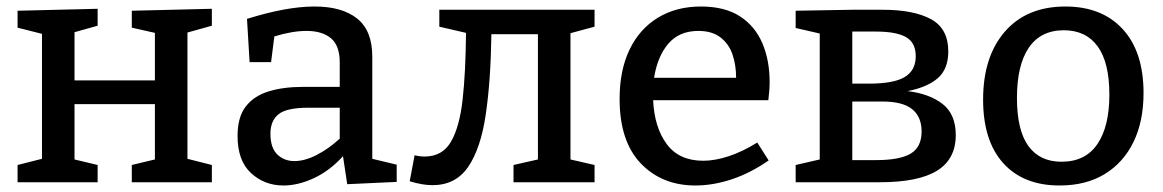

<svg xmlns="http://www.w3.org/2000/svg" viewBox="-20 -560 3575 590"><path d="M34 0V-53L109 -72V-456L34 -475V-527L280 -533V-481L209 -461V-313H456V-459L385 -475V-527L631 -533V-481L556 -460V-72L631 -53V0H385V-53L456 -70V-240H209V-70L280 -53V0Z M1047 6 1034 -80Q993 -35 944.5 -12.5Q896 10 851 10Q793 10 751.5 -28Q710 -66 710 -142Q710 -200 735 -232.5Q760 -265 805 -279Q850 -293 911 -293H1024V-368Q1024 -420 997 -442.5Q970 -465 922 -465Q878 -465 823 -448L813 -369H747L739 -502Q800 -521 851.5 -530.5Q903 -540 947 -540Q1031 -540 1077.5 -503Q1124 -466 1124 -386V-72L1199 -54V-1ZM811 -149Q811 -106 832 -85.5Q853 -65 885 -65Q916 -65 952.5 -83.5Q989 -102 1024 -134V-229H927Q861 -229 836 -209Q811 -189 811 -149Z M1309 9Q1278 9 1239 -3L1254 -83Q1269 -79 1285 -79Q1339 -79 1365.5 -124Q1392 -169 1401.5 -253.5Q1411 -338 1412 -459L1330 -478V-530H1807V-478L1733 -458V-70L1807 -53V0H1558V-53L1633 -70V-455H1490Q1488 -311 1472.5 -207Q1457 -103 1418.5 -47Q1380 9 1309 9Z M2117 10Q2014 10 1949 -58Q1884 -126 1884 -256Q1884 -344 1914.5 -407.5Q1945 -471 2001.5 -505.5Q2058 -540 2134 -540Q2207 -540 2253.5 -510Q2300 -480 2322.5 -427.5Q2345 -375 2345 -308Q2345 -295 2344 -282Q2343 -269 2341 -252H1987Q1991 -168 2029 -117Q2067 -66 2141 -66Q2177 -66 2219.5 -80Q2262 -94 2307 -122L2342 -67Q2286 -28 2228.5 -9Q2171 10 2117 10ZM2126 -465Q2067 -465 2033.5 -425.5Q2000 -386 1990 -321H2242Q2242 -360 2231 -392.5Q2220 -425 2194 -445Q2168 -465 2126 -465Z M2599 -530H2692Q2788 -530 2841 -501Q2894 -472 2894 -402Q2894 -348 2862 -320Q2830 -292 2769 -280Q2836 -272 2876.5 -240.5Q2917 -209 2917 -145Q2917 -71 2859.5 -35.5Q2802 0 2684 0H2425V-53L2499 -70V-457L2425 -474V-527ZM2672 -463H2599V-303H2650Q2727 -303 2760.5 -323.5Q2794 -344 2794 -387Q2794 -429 2764 -446Q2734 -463 2672 -463ZM2672 -68Q2745 -68 2778.5 -88Q2812 -108 2812 -156Q2812 -201 2783 -224.5Q2754 -248 2692 -248H2599V-68Z M3254 -540Q3366 -540 3430 -470.5Q3494 -401 3494 -274Q3494 -187 3463 -123.5Q3432 -60 3374.5 -25Q3317 10 3236 10Q3125 10 3063 -58.5Q3001 -127 3001 -254Q3001 -386 3068 -463Q3135 -540 3254 -540ZM3249 -467Q3178 -467 3141.5 -413.5Q3105 -360 3105 -259Q3105 -160 3140 -111.5Q3175 -63 3242 -63Q3315 -63 3352 -117Q3389 -171 3389 -269Q3389 -368 3353 -417.5Q3317 -467 3249 -467Z"/></svg>

Font: Bitter Medium
Style: Regular
Weight: 500
Designer: Sol Matas, and Bitter project Authors
Foundry: Sol Matas
Version: Version 2.001